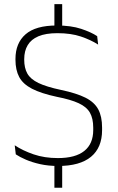

<svg xmlns="http://www.w3.org/2000/svg" viewBox="-20 -768 552 900"><path d="M271.5 -748.5V-628H235V-748.5ZM271.5 -15V112H235V-15ZM253 10Q206.5 10 168.5 1.5Q130.5 -7 101.5 -19.5Q72.5 -32 54 -44.5L49 -87Q86.5 -62 137.5 -44.5Q188.5 -27 251.5 -27Q333.5 -27 375.2 -60.5Q417 -94 417 -158.5V-169.5Q417 -212.5 401.5 -239.8Q386 -267 348.8 -284.2Q311.5 -301.5 247 -314Q172.5 -330 130 -352Q87.5 -374 70 -407Q52.5 -440 52.5 -488V-491.5Q52.5 -566 99.8 -607.2Q147 -648.5 246 -648.5Q313 -648.5 360.5 -632.8Q408 -617 435.5 -598.5L440 -559Q406 -581 359.2 -596.8Q312.5 -612.5 249 -612.5Q194.5 -612.5 160.2 -598Q126 -583.5 109.8 -556.2Q93.5 -529 93.5 -490.5V-488Q93.5 -449.5 108.2 -423.2Q123 -397 160.2 -379Q197.5 -361 266 -346.5Q339 -331 380.8 -310Q422.5 -289 440.5 -255.5Q458.5 -222 458.5 -170V-158Q458.5 -76 406.5 -33Q354.5 10 253 10Z"/></svg>

Font: Anek Devanagari ExtraLight
Style: Regular
Weight: 250
Designer: Kailash Malviya (Devanagari) & Yesha Goshar (Latin)
Foundry: Ek Type
Version: Version 1.003